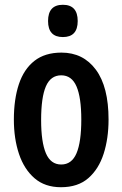

<svg xmlns="http://www.w3.org/2000/svg" viewBox="-20 -773 512 803"><path d="M434 -273Q434 -194 413.5 -130Q393 -66 349.5 -28Q306 10 235 10Q168 10 124.5 -27.5Q81 -65 59.5 -129Q38 -193 38 -273Q38 -358 59 -421Q80 -484 124 -518.5Q168 -553 237 -553Q328 -553 381 -481.5Q434 -410 434 -273ZM152 -271Q152 -179 172 -132Q192 -85 236 -85Q280 -85 300 -132Q320 -179 320 -273Q320 -365 300 -411.5Q280 -458 236 -458Q192 -458 172 -412Q152 -366 152 -271ZM243 -753Q305 -753 305 -685Q305 -618 243 -618Q181 -618 181 -685Q181 -753 243 -753Z"/></svg>

Font: Noto Sans ExtraCondensed SemiBold
Style: Regular
Weight: 600
Width: 2
Designer: Monotype Design Team
Foundry: Monotype Imaging Inc.
Version: Version 2.013; ttfautohint (v1.8.4.7-5d5b)